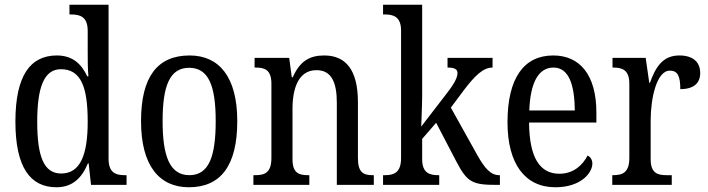

<svg xmlns="http://www.w3.org/2000/svg" viewBox="-20 -780 2986 810"><path d="M218 10C286 10 325 -29 351 -91H354L364 0H514V-41H506C467 -41 438 -52 438 -111V-760H273V-719H280C317 -719 350 -710 350 -650V-565C350 -529 350 -490 353 -458H348C324 -510 286 -546 220 -546C107 -546 45 -460 45 -267C45 -75 107 10 218 10ZM238 -48C165 -48 137 -120 137 -266C137 -410 165 -488 237 -488C323 -488 350 -410 350 -267C350 -129 320 -48 238 -48Z M777 10C911 10 981 -81 981 -269C981 -456 904 -546 780 -546C644 -546 575 -456 575 -269C575 -81 652 10 777 10ZM779 -41C697 -41 666 -119 666 -269C666 -418 696 -494 778 -494C860 -494 890 -418 890 -269C890 -119 861 -41 779 -41Z M1049 0H1285V-41H1280C1242 -41 1214 -49 1214 -108V-321C1214 -405 1238 -484 1315 -484C1379 -484 1401 -432 1401 -346V0H1557V-41H1553C1515 -41 1490 -50 1490 -113V-349C1490 -486 1438 -546 1348 -546C1288 -546 1246 -524 1215 -454H1211L1200 -536H1054V-495H1059C1096 -495 1125 -486 1125 -427V-113C1125 -50 1095 -41 1057 -41H1049Z M1596 0H1833V-41H1829C1794 -41 1761 -49 1761 -108V-194L1820 -262L1904 -101C1951 -10 1973 0 2077 0H2089V-41H2086C2049 -41 2024 -72 1994 -125L1882 -326L1938 -401C1983 -460 2018 -495 2058 -495V-536H1868V-495C1896 -495 1910 -489 1910 -472C1910 -456 1901 -432 1864 -385L1757 -246C1757 -249 1761 -339 1761 -375V-760H1596V-719H1604C1639 -719 1672 -710 1672 -651V-113C1672 -50 1640 -41 1604 -41H1596Z M2323 10C2430 10 2479 -50 2479 -90C2479 -108 2469 -119 2459 -124C2438 -83 2399 -47 2340 -47C2258 -47 2213 -114 2212 -263H2496V-305C2496 -463 2427 -546 2314 -546C2191 -546 2121 -452 2121 -264C2121 -90 2194 10 2323 10ZM2405 -314H2213C2217 -430 2251 -495 2315 -495C2380 -495 2404 -422 2405 -314Z M2563 0H2814V-41H2792C2755 -41 2725 -49 2725 -108V-273C2725 -362 2749 -482 2806 -482C2839 -482 2850 -459 2850 -404C2909 -404 2934 -431 2934 -472C2934 -517 2905 -546 2846 -546C2774 -546 2745 -494 2722 -431H2719L2704 -536H2564V-495H2567C2604 -495 2635 -486 2635 -427V-113C2635 -50 2604 -41 2566 -41H2563Z"/></svg>

Font: Noto Serif Devanagari Condensed
Style: Regular
Weight: 400
Width: 3
Designer: Universal Thirst, Indian Type Foundry and the Monotype Design Team
Foundry: Monotype Imaging Inc.
Version: Version 2.004